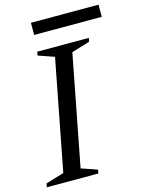

<svg xmlns="http://www.w3.org/2000/svg" viewBox="-152 -931 763 1007"><g transform="rotate(-15 229.0 -427.5)"><path d="M-26 0 -22 -20 77 -50 193 -650 106 -680 110 -700H390L386 -680L287 -650L171 -50L258 -20L254 0ZM117 -789V-855H484V-789Z"/></g></svg>

Font: Wittgenstein
Style: Italic
Weight: 400
Italic angle: -11°
Designer: Jörg Drees
Foundry: Jörg Drees
Version: Version 1.500